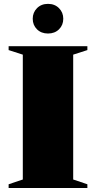

<svg xmlns="http://www.w3.org/2000/svg" viewBox="-20 -948 484 968"><path d="M420.5 -19V0H23.5V-19L95 -43V-672.5L23.5 -695.5V-715H420.5V-695.5L349 -672.5V-43ZM222 -779Q188 -779 166.5 -800.2Q145 -821.5 145 -853.5Q145 -885 166.5 -906.8Q188 -928.5 222 -928.5Q256 -928.5 277.5 -906.8Q299 -885 299 -853.5Q299 -821.5 277.5 -800.2Q256 -779 222 -779Z"/></svg>

Font: Newsreader 72pt ExtraBold
Style: Regular
Weight: 800
Designer: Hugues Gentile
Foundry: Production Type
Version: Version 1.003; ttfautohint (v1.8.3)